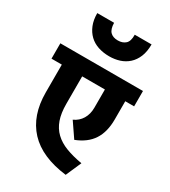

<svg xmlns="http://www.w3.org/2000/svg" viewBox="-229 -1010 997 1127"><g transform="rotate(30 270.0 -446.5)"><path d="M457 -904Q457 -855 442.5 -820Q428 -785 403 -762.5Q378 -740 345.5 -729.5Q313 -719 276 -719Q235 -719 200.5 -730.5Q166 -742 141.5 -765.5Q117 -789 103 -823.5Q89 -858 89 -904H203Q204 -861 222 -843Q240 -825 273 -825Q305 -825 324.5 -842.5Q344 -860 343 -904ZM550 -642V-538H490V-414Q490 -330 454.5 -275.5Q419 -221 344 -192L277 -290Q313 -306 332.5 -338.5Q352 -371 352 -415V-538H198V-352Q198 -289 213.5 -245Q229 -201 260.5 -171Q292 -141 339 -123Q386 -105 449 -94L403 11Q231 -10 145.5 -102Q60 -194 60 -350V-538H-10V-642Z"/></g></svg>

Font: Ek Mukta ExtraBold
Style: Regular
Weight: 800
Designer: Girish Dalvi and Yashodeep Gholap
Foundry: Ek Type
Version: Version 2.538;PS 1.002;hotconv 16.6.51;makeotf.lib2.5.65220;